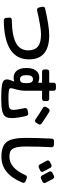

<svg xmlns="http://www.w3.org/2000/svg" viewBox="1047 -1894 906 3040"><g transform="rotate(90 1500.0 -374.0)"><path d="M99.6 -535.2 86.9 -591.8Q84 -605.5 91.3 -618.7Q98.6 -631.8 113.3 -634.8Q395.5 -700.2 537.1 -700.2Q919.9 -700.2 919.9 -379.9Q919.9 9.8 302.7 19.5Q288.1 19.5 276.4 9.8Q264.6 0 263.7 -14.6L258.8 -71.3Q257.8 -85 267.6 -96.2Q277.3 -107.4 291 -107.4Q547.9 -111.3 662.6 -175.3Q777.3 -239.3 777.3 -367.2Q777.3 -472.7 716.3 -521.5Q655.3 -570.3 523.4 -570.3Q413.1 -570.3 142.6 -507.8Q128.9 -504.9 115.7 -513.2Q102.5 -521.5 99.6 -535.2Z M1237.3 -443.4Q1203.1 -443.4 1186.5 -418.9Q1169.9 -394.5 1169.9 -339.8Q1169.9 -285.2 1186.5 -261.2Q1203.1 -237.3 1237.3 -237.3Q1268.6 -237.3 1282.7 -260.7Q1296.9 -284.2 1296.9 -339.8Q1296.9 -443.4 1237.3 -443.4ZM1210 -136.7Q1138.7 -136.7 1097.7 -188.5Q1056.6 -240.2 1056.6 -339.8Q1056.6 -438.5 1097.2 -490.7Q1137.7 -543 1210 -543Q1249 -543 1287.1 -526.4H1289.1Q1290 -526.4 1290 -528.3V-582Q1290 -586.9 1285.2 -586.9H1115.2Q1100.6 -586.9 1090.3 -597.2Q1080.1 -607.4 1080.1 -622.1V-665Q1080.1 -679.7 1089.8 -689.9Q1099.6 -700.2 1115.2 -700.2H1285.2Q1290 -700.2 1290 -705.1V-772.5Q1290 -786.1 1300.3 -796.4Q1310.5 -806.6 1325.2 -806.6H1380.9Q1395.5 -806.6 1406.2 -796.4Q1417 -786.1 1417 -771.5V-705.1Q1417 -700.2 1421.9 -700.2H1544.9Q1559.6 -700.2 1569.8 -689.9Q1580.1 -679.7 1580.1 -665V-622.1Q1580.1 -607.4 1569.8 -597.2Q1559.6 -586.9 1544.9 -586.9H1421.9Q1417 -586.9 1417 -582V-327.1Q1417 -242.2 1388.7 -151.4Q1377 -114.3 1377 -94.7Q1377 -78.1 1384.8 -71.3Q1392.6 -64.5 1430.2 -59.6Q1467.8 -54.7 1549.8 -54.7Q1658.2 -54.7 1689 -69.8Q1719.7 -85 1719.7 -132.8Q1719.7 -181.6 1691.4 -314.5Q1688.5 -328.1 1696.3 -340.3Q1704.1 -352.5 1717.8 -356.4L1772.5 -367.2Q1787.1 -370.1 1798.8 -361.8Q1810.5 -353.5 1815.4 -338.9Q1850.6 -191.4 1849.6 -107.4Q1849.6 -41 1825.2 -6.3Q1800.8 28.3 1736.8 43.9Q1672.9 59.6 1549.8 59.6Q1416 59.6 1349.1 50.8Q1282.2 42 1259.8 22.9Q1237.3 3.9 1237.3 -33.2Q1237.3 -59.6 1252.9 -95.7Q1265.6 -128.9 1269.5 -142.6Q1269.5 -145.5 1268.6 -146.5H1265.6Q1236.3 -136.7 1210 -136.7ZM1936.5 -579.1Q1948.2 -571.3 1951.2 -556.6Q1954.1 -542 1946.3 -530.3L1920.9 -490.2Q1913.1 -478.5 1898.4 -475.6Q1883.8 -472.7 1872.1 -481.4Q1782.2 -544.9 1684.6 -602.5Q1672.9 -610.4 1669.9 -624Q1667 -637.7 1673.8 -650.4L1699.2 -690.4Q1707 -703.1 1722.2 -706.1Q1737.3 -709 1750 -701.2Q1837.9 -648.4 1936.5 -579.1Z M2636.7 -718.8Q2667 -664.1 2697.3 -605.5Q2704.1 -592.8 2699.2 -578.6Q2694.3 -564.5 2680.7 -557.6L2631.8 -535.2Q2619.1 -529.3 2605.5 -533.2Q2591.8 -537.1 2585 -549.8Q2583 -552.7 2524.4 -663.1Q2517.6 -675.8 2522 -689Q2526.4 -702.1 2539.1 -709L2587.9 -734.4Q2601.6 -741.2 2615.7 -736.3Q2629.9 -731.4 2636.7 -718.8ZM2762.7 -774.4Q2775.4 -781.2 2790 -777.3Q2804.7 -773.4 2811.5 -759.8Q2823.2 -737.3 2845.2 -695.8Q2867.2 -654.3 2874 -641.1Q2880.9 -627.9 2876 -614.3Q2871.1 -600.6 2858.4 -594.7L2806.6 -570.3Q2793.9 -564.5 2779.8 -568.8Q2765.6 -573.2 2758.8 -585.9Q2727.5 -644.5 2697.3 -701.2Q2690.4 -713.9 2694.8 -727.5Q2699.2 -741.2 2711.9 -748ZM2462.9 56.6Q2293 56.6 2228 -25.9Q2163.1 -108.4 2163.1 -330.1Q2163.1 -503.9 2174.8 -742.2Q2175.8 -756.8 2186.5 -767.1Q2197.3 -777.3 2211.9 -776.4L2278.3 -774.4Q2293 -773.4 2302.2 -762.7Q2311.5 -752 2310.5 -737.3Q2299.8 -525.4 2299.8 -330.1Q2299.8 -221.7 2317.4 -165.5Q2335 -109.4 2368.2 -89.8Q2401.4 -70.3 2462.9 -70.3Q2641.6 -70.3 2753.9 -326.2Q2759.8 -338.9 2772.9 -344.2Q2786.1 -349.6 2799.8 -344.7L2852.5 -325.2Q2865.2 -320.3 2871.6 -306.6Q2877.9 -293 2873 -279.3Q2736.3 56.6 2462.9 56.6Z"/></g></svg>

Font: Rounded-L Mgen+ 1mn bold
Style: Bold
Weight: 700
Designer: [Source Han Sans]
Ryoko NISHIZUKA  (kana & ideographs); Paul D. Hunt (Latin, Greek & Cyrillic); Wenlong ZHANG  (bopomofo
Version: Version 1.059.20150602